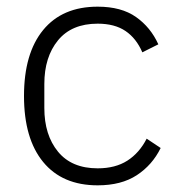

<svg xmlns="http://www.w3.org/2000/svg" viewBox="-20 -544 536 576"><path d="M273 12Q167 12 109.5 -58Q52 -128 52 -256Q52 -384 109.5 -454Q167 -524 273 -524Q344 -524 388 -493Q432 -462 455 -411L407 -387Q389 -429 356.5 -451Q324 -473 273 -473Q195 -473 154 -423Q113 -373 113 -292V-220Q113 -139 154 -89Q195 -39 273 -39Q326 -39 362 -62Q398 -85 420 -128L462 -100Q437 -49 390.5 -18.5Q344 12 273 12Z"/></svg>

Font: IBM Plex Sans Hebrew Light
Style: Regular
Weight: 300
Designer: Mike Abbink, Paul van der Laan, Pieter van Rosmalen, Yanek Iontef
Foundry: Bold Monday
Version: Version 1.2